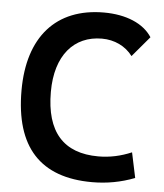

<svg xmlns="http://www.w3.org/2000/svg" viewBox="-52 -749 689 805"><g transform="rotate(5 293.0 -346.5)"><path d="M365.2 9.8C426.8 9.8 486.3 -1 543.9 -23.4L521.5 -129.4C475.6 -109.9 429.7 -100.1 381.8 -100.1C234.9 -100.1 160.2 -184.1 160.2 -352.5C160.2 -506.3 236.8 -593.3 354.5 -593.3C407.2 -593.3 454.6 -570.8 483.9 -531.2L556.2 -616.7C521 -671.9 446.8 -703.1 353.5 -703.1C151.9 -703.1 37.1 -573.2 37.1 -347.7C37.1 -109.4 147 9.8 365.2 9.8Z"/></g></svg>

Font: Cascadia Code PL SemiBold
Style: Regular
Weight: 600
Monospace: yes
Designer: Aaron Bell
Foundry: Saja Typeworks
Version: Version 2404.023